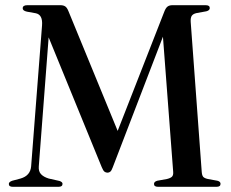

<svg xmlns="http://www.w3.org/2000/svg" viewBox="-20 -720 889 740"><path d="M221 -11.5Q221 0 205.5 0H29.5Q14 0 14 -11Q14 -19 27.5 -23.5L59.5 -32Q97 -43 100 -79L142 -621.5Q145.5 -663.5 117.5 -669L84 -675Q67.5 -678.5 67.5 -688Q67.5 -700 85.5 -700H212.5Q224.5 -700 231.5 -695.2Q238.5 -690.5 244 -676.5L433.5 -215.5L613 -674.5Q618.5 -689 625.5 -694.5Q632.5 -700 645 -700H772.5Q788.5 -700 788.5 -689Q788.5 -680 775.5 -676.5L737 -669.5Q724 -666.5 719 -659Q714 -651.5 715 -635.5L757.5 -57.5Q758.5 -44 763.2 -38.5Q768 -33 781.5 -30L817.5 -23.5Q830 -20.5 830 -11.5Q830 0 814.5 0H589.5Q573.5 0 573.5 -11Q573.5 -20 586.5 -23.5L623 -30Q637.5 -33.5 643 -39.2Q648.5 -45 647.5 -57.5L608 -578.5L414.5 -75Q410 -62.5 405.2 -58.5Q400.5 -54.5 394.5 -54.5Q387.5 -54.5 382.5 -58.5Q377.5 -62.5 372 -76L167.5 -576L129.5 -78.5Q128 -59.5 138 -48.8Q148 -38 167.5 -32L209.5 -22.5Q221 -18.5 221 -11.5Z"/></svg>

Font: Fraunces 72pt
Style: Regular
Weight: 400
Version: Version 1.000;[0bf87f6ff]